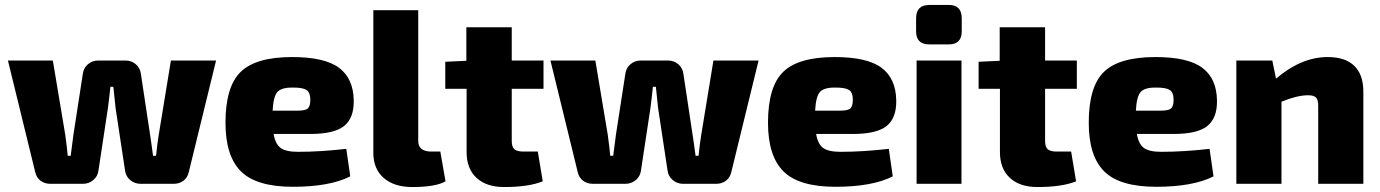

<svg xmlns="http://www.w3.org/2000/svg" viewBox="-20 -741 5564 774"><path d="M851 -497 741 -47Q736 -25 719.5 -12.5Q703 0 680 0H547Q523 0 505 -15Q487 -30 484 -54L446 -305Q445 -316 437 -391H425Q420 -342 415 -305L377 -54Q374 -30 356 -15Q338 0 314 0H183Q160 0 143.5 -12.5Q127 -25 122 -47L12 -497H193L243 -198Q251 -139 253 -113H265Q268 -137 276 -198L314 -444Q317 -467 334.5 -482Q352 -497 376 -497H486Q510 -497 527.5 -482Q545 -467 548 -443L585 -198Q586 -192 590.5 -160.5Q595 -129 597 -113H609Q615 -169 620 -198L669 -497Z M1232 -201H1083Q1090 -160 1111.5 -144.5Q1133 -129 1181 -129Q1272 -129 1376 -141L1392 -30Q1309 12 1161 12Q1014 12 951.5 -50Q889 -112 889 -246Q889 -392 950.5 -451.5Q1012 -511 1158 -511Q1289 -511 1347 -467.5Q1405 -424 1406 -335Q1407 -265 1367 -233Q1327 -201 1232 -201ZM1079 -295H1181Q1212 -295 1221.5 -304.5Q1231 -314 1231 -339Q1231 -368 1216 -378Q1201 -388 1163 -388Q1116 -389 1099 -371Q1082 -353 1079 -295Z M1666 -700V-173Q1666 -130 1719 -130H1755L1776 -10Q1736 13 1642 13Q1569 13 1527 -23.5Q1485 -60 1485 -125V-700Z M2043 -383V-173Q2043 -149 2053.5 -139.5Q2064 -130 2090 -130H2148L2168 -10Q2111 13 2012 13Q1941 13 1901 -24Q1861 -61 1861 -128V-383H1775V-492L1860 -496V-631H2043V-497H2171V-383Z M3038 -497 2928 -47Q2923 -25 2906.5 -12.5Q2890 0 2867 0H2734Q2710 0 2692 -15Q2674 -30 2671 -54L2633 -305Q2632 -316 2624 -391H2612Q2607 -342 2602 -305L2564 -54Q2561 -30 2543 -15Q2525 0 2501 0H2370Q2347 0 2330.5 -12.5Q2314 -25 2309 -47L2199 -497H2380L2430 -198Q2438 -139 2440 -113H2452Q2455 -137 2463 -198L2501 -444Q2504 -467 2521.5 -482Q2539 -497 2563 -497H2673Q2697 -497 2714.5 -482Q2732 -467 2735 -443L2772 -198Q2773 -192 2777.5 -160.5Q2782 -129 2784 -113H2796Q2802 -169 2807 -198L2856 -497Z M3419 -201H3270Q3277 -160 3298.5 -144.5Q3320 -129 3368 -129Q3459 -129 3563 -141L3579 -30Q3496 12 3348 12Q3201 12 3138.5 -50Q3076 -112 3076 -246Q3076 -392 3137.5 -451.5Q3199 -511 3345 -511Q3476 -511 3534 -467.5Q3592 -424 3593 -335Q3594 -265 3554 -233Q3514 -201 3419 -201ZM3266 -295H3368Q3399 -295 3408.5 -304.5Q3418 -314 3418 -339Q3418 -368 3403 -378Q3388 -388 3350 -388Q3303 -389 3286 -371Q3269 -353 3266 -295Z M3726 -721H3805Q3857 -721 3857 -667V-615Q3857 -562 3805 -562H3726Q3673 -562 3673 -615V-667Q3673 -721 3726 -721ZM3856 0H3675V-497H3856Z M4193 -383V-173Q4193 -149 4203.5 -139.5Q4214 -130 4240 -130H4298L4318 -10Q4261 13 4162 13Q4091 13 4051 -24Q4011 -61 4011 -128V-383H3925V-492L4010 -496V-631H4193V-497H4321V-383Z M4712 -201H4563Q4570 -160 4591.5 -144.5Q4613 -129 4661 -129Q4752 -129 4856 -141L4872 -30Q4789 12 4641 12Q4494 12 4431.5 -50Q4369 -112 4369 -246Q4369 -392 4430.5 -451.5Q4492 -511 4638 -511Q4769 -511 4827 -467.5Q4885 -424 4886 -335Q4887 -265 4847 -233Q4807 -201 4712 -201ZM4559 -295H4661Q4692 -295 4701.5 -304.5Q4711 -314 4711 -339Q4711 -368 4696 -378Q4681 -388 4643 -388Q4596 -389 4579 -371Q4562 -353 4559 -295Z M5109 -497 5124 -424Q5226 -511 5332 -511Q5403 -511 5439.5 -475.5Q5476 -440 5476 -372V0H5294V-315Q5294 -339 5285 -348Q5276 -357 5253 -357Q5210 -357 5146 -331V0H4964V-497Z"/></svg>

Font: Exo 2.0 Extra Bold
Style: Regular
Weight: 800
Designer: Natanael Gama
Version: Version 1.001;PS 001.001;hotconv 1.0.70;makeotf.lib2.5.58329